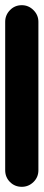

<svg xmlns="http://www.w3.org/2000/svg" viewBox="-20 -720 168 740"><path d="M0 -64H128V-636H0ZM64 -128Q37 -128 18.5 -109Q0 -90 0 -64Q0 -37 18.5 -18.5Q37 0 64 0Q90 0 109 -18.5Q128 -37 128 -64Q128 -90 109 -109Q90 -128 64 -128ZM64 -700Q37 -700 18.5 -681Q0 -662 0 -636Q0 -609 18.5 -590.5Q37 -572 64 -572Q90 -572 109 -590.5Q128 -609 128 -636Q128 -662 109 -681Q90 -700 64 -700Z"/></svg>

Font: Wavefont
Style: Bold
Weight: 700
Version: Version 3.004;gftools[0.9.33]